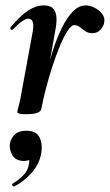

<svg xmlns="http://www.w3.org/2000/svg" viewBox="-20 -415 407 711"><path d="M133 -12 123 -13Q133 -66 146 -120.5Q159 -175 174.5 -224Q190 -273 209 -311.5Q228 -350 250 -372.5Q272 -395 297 -395Q313 -395 330 -386.5Q347 -378 358 -364Q369 -350 366 -333Q365 -320 353 -306Q341 -292 322 -292Q307 -292 296 -299.5Q285 -307 275.5 -314.5Q266 -322 255 -322Q244 -322 230 -300.5Q216 -279 201.5 -244Q187 -209 173.5 -167.5Q160 -126 149.5 -85Q139 -44 133 -12ZM77 8Q58 8 51 5.5Q44 3 44 0Q44 -4 50 -26Q56 -48 60 -74L101 -297Q104 -314 103 -324.5Q102 -335 97.5 -340.5Q93 -346 85 -346Q76 -346 61.5 -336Q47 -326 28 -306Q24 -302 20 -306.5Q16 -311 20 -315Q56 -358 85 -376.5Q114 -395 142 -395Q164 -395 175 -385Q186 -375 188.5 -356Q191 -337 186 -309L133 -12Q130 8 77 8ZM34 275Q30 277 26.5 272.5Q23 268 27 265Q50 251 66 234.5Q82 218 86 198Q91 177 85.5 167Q80 157 72 156L105 137Q106 159 97.5 170Q89 181 69 181Q38 181 25.5 159Q13 137 17 115Q21 96 35.5 82.5Q50 69 77 69Q115 69 127 95Q139 121 132 156Q125 193 98 224Q71 255 34 275Z"/></svg>

Font: Cormorant Light
Style: Bold Italic
Weight: 700
Italic angle: -10°
Version: Version 4.000